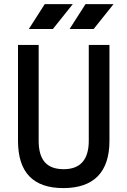

<svg xmlns="http://www.w3.org/2000/svg" viewBox="-20 -914 626 943"><path d="M291 9.8C439.5 9.8 517.6 -67.4 517.6 -222.7V-693.4H416V-222.7C416 -129.9 374.5 -83 293 -83C208 -83 169.9 -129.9 169.9 -222.7V-693.4H68.4V-222.7C68.4 -67.4 142.6 9.8 291 9.8ZM121.6 -771.5H239.7L337.4 -893.6H199.7ZM321.8 -771.5H439.9L537.6 -893.6H399.9Z"/></svg>

Font: Cascadia Mono NF
Style: Regular
Weight: 400
Monospace: yes
Designer: Aaron Bell
Foundry: Saja Typeworks
Version: Version 2404.023